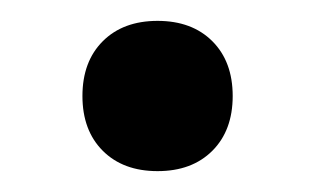

<svg xmlns="http://www.w3.org/2000/svg" viewBox="-20 -379 302 184"><path d="M131 -215Q98 -215 78.5 -234.5Q59 -254 59 -287Q59 -320 78.5 -339.5Q98 -359 131 -359Q164 -359 183.5 -339.5Q203 -320 203 -287Q203 -254 183.5 -234.5Q164 -215 131 -215Z"/></svg>

Font: M PLUS 2 Thin Medium
Style: Regular
Weight: 500
Version: Version 1.001